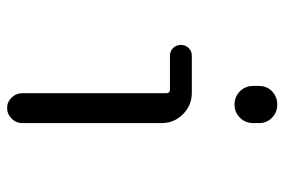

<svg xmlns="http://www.w3.org/2000/svg" viewBox="-150 -650 800 540"><g transform="rotate(90 250.0 -380.0)"><path d="M136.7 -458Q124 -458 115.2 -466.8Q106.4 -475.6 106.4 -488.8Q106.4 -502 115.2 -510.7Q124 -519.5 136.7 -519.5H241.2Q276.4 -519.5 301.3 -494.6Q326.2 -469.7 326.2 -434.6V-42Q326.2 -25.4 313.5 -12.7Q300.8 0 283.7 0Q266.6 0 254.4 -12.7Q242.2 -25.4 242.2 -42V-447.3Q242.2 -458 231.4 -458ZM221.7 -708Q221.7 -730.5 236.8 -745.1Q252 -759.8 273.9 -759.8Q295.9 -759.8 311 -745.1Q326.2 -730.5 326.2 -708V-692.4Q326.2 -669.9 311 -654.8Q295.9 -639.6 273.9 -639.6Q252 -639.6 236.8 -654.8Q221.7 -669.9 221.7 -692.4Z"/></g></svg>

Font: Rounded-X Mgen+ 1mn regular
Style: Regular
Weight: 400
Designer: [Source Han Sans]
Ryoko NISHIZUKA  (kana & ideographs); Paul D. Hunt (Latin, Greek & Cyrillic); Wenlong ZHANG  (bopomofo
Version: Version 1.059.20150602